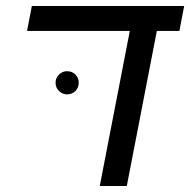

<svg xmlns="http://www.w3.org/2000/svg" viewBox="-20 -619 633 639"><path d="M502 -516 402 0H312L412 -516H70L86 -599H593L577 -516ZM165 -344Q165 -360 176.5 -371Q188 -382 203 -382Q220 -382 231 -371Q242 -360 242 -344Q242 -327 231 -316Q220 -305 203 -305Q188 -305 176.5 -316Q165 -327 165 -344Z"/></svg>

Font: Libra Sans
Style: Italic
Weight: 400
Italic angle: -12°
Foundry: Context Ltd
Version: Version 1.002